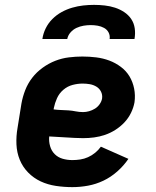

<svg xmlns="http://www.w3.org/2000/svg" viewBox="-20 -760 640 788"><path d="M277 8Q243 8 209.5 3Q176 -2 147 -15.5Q118 -29 95.5 -52Q73 -75 61 -104.5Q49 -134 47.5 -167.5Q46 -201 52 -235L68 -335Q73 -363 83.5 -390Q94 -417 112 -440.5Q130 -464 155 -482Q180 -500 207 -510.5Q234 -521 262.5 -524.5Q291 -528 318 -528Q347 -528 375 -524.5Q403 -521 428.5 -511.5Q454 -502 476 -485.5Q498 -469 511.5 -446.5Q525 -424 530.5 -396.5Q536 -369 532 -340Q528 -318 517.5 -296.5Q507 -275 490.5 -257.5Q474 -240 453.5 -227Q433 -214 411 -206.5Q389 -199 366.5 -196Q344 -193 321 -193Q304 -193 286.5 -194Q269 -195 251.5 -196Q234 -197 217 -198Q200 -199 182 -200Q180 -180 185.5 -160.5Q191 -141 204.5 -127.5Q218 -114 237 -108.5Q256 -103 277 -103Q293 -103 309.5 -105.5Q326 -108 341.5 -115Q357 -122 370.5 -133Q384 -144 394 -158L507 -108Q488 -80 461.5 -56.5Q435 -33 404.5 -18.5Q374 -4 341.5 2Q309 8 277 8ZM321 -300Q333 -300 345.5 -303.5Q358 -307 369.5 -314Q381 -321 389 -332.5Q397 -344 399 -356Q401 -371 394.5 -384Q388 -397 375.5 -404.5Q363 -412 348.5 -414.5Q334 -417 319 -417Q299 -417 278 -411.5Q257 -406 240 -391.5Q223 -377 214 -357Q205 -337 201 -317L200 -311Q215 -309 230.5 -308.5Q246 -308 261 -307Q276 -306 290.5 -303Q305 -300 321 -300ZM154 -600Q157 -622 167.5 -643.5Q178 -665 195 -682Q212 -699 233 -710.5Q254 -722 276.5 -728.5Q299 -735 321.5 -737.5Q344 -740 366 -740Q388 -740 410 -737.5Q432 -735 452 -728.5Q472 -722 489.5 -710.5Q507 -699 518.5 -682Q530 -665 533 -643.5Q536 -622 532 -600H430Q432 -615 425.5 -627Q419 -639 407 -645.5Q395 -652 381 -654.5Q367 -657 352 -657Q338 -657 323 -654.5Q308 -652 294 -645.5Q280 -639 269.5 -627Q259 -615 256 -600Z"/></svg>

Font: Iosevka SS04 Heavy Extended
Style: Italic
Weight: 900
Width: 7
Italic angle: -9°
Monospace: yes
Designer: Belleve Invis
Foundry: Belleve Invis
Version: Version 19.0.0; ttfautohint (v1.8.4)